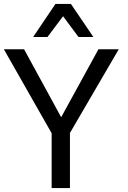

<svg xmlns="http://www.w3.org/2000/svg" viewBox="-29 -963 654 983"><path d="M213.9 -773.4 293.9 -879.9 373 -773.4H449.2L334 -942.9H254.9L140.6 -773.4ZM329.1 0V-282.2L579.1 -710.9H475.1L284.2 -362.8L94.2 -710.9H-9.3L235.4 -280.8V0Z"/></svg>

Font: Ride
Style: Regular
Weight: 400
Version: Version 3.000